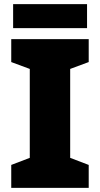

<svg xmlns="http://www.w3.org/2000/svg" viewBox="-20 -902 480 922"><path d="M406 0H34V-110L123 -144V-571L34 -604V-714H406V-604L317 -571V-144L406 -110ZM398 -882V-767H43V-882Z"/></svg>

Font: Noto Sans Devanagari Black
Style: Regular
Weight: 900
Version: Version 2.003